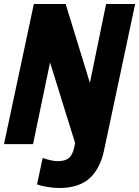

<svg xmlns="http://www.w3.org/2000/svg" viewBox="-28 -720 695 959"><path d="M269 219Q251 219 229 216.5Q207 214 187 209.5Q167 205 157 201L185 69Q205 76 224.5 80.5Q244 85 260 85Q298 85 317 68.5Q336 52 344 10L347 -6L222 -408L137 0H-8L141 -700H300L421 -306L502 -700H647L493 25Q474 121 420 170Q366 219 269 219Z"/></svg>

Font: Red Hat Mono
Style: Italic
Weight: 300
Italic angle: -12°
Monospace: yes
Designer: Pentagram, MCKL
Foundry: Pentagram, MCKL
Version: Version 1.023